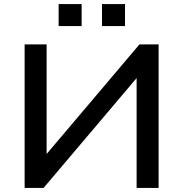

<svg xmlns="http://www.w3.org/2000/svg" viewBox="-20 -923 900 943"><path d="M101 0V-705H209V-149H194L665 -705H759V0H651V-556H665L194 0ZM481 -795V-903H594V-795ZM268 -795V-903H381V-795Z"/></svg>

Font: Nunito Sans 10pt SemiExpanded SemiBold
Style: Regular
Weight: 600
Width: 6
Designer: Vernon Adams
Foundry: Vernon Adams
Version: Version 3.101;gftools[0.9.27]